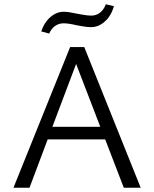

<svg xmlns="http://www.w3.org/2000/svg" viewBox="-20 -878 721 898"><path d="M210 -721 173 -731Q186 -772 215 -797.5Q244 -823 278 -823Q300 -823 340 -814Q346 -813 368 -809Q390 -805 407 -805Q430 -805 447.5 -818.5Q465 -832 475 -858L513 -849Q500 -804 470.5 -777.5Q441 -751 406 -751Q388 -751 366 -755Q344 -759 338 -760Q300 -769 278 -769Q255 -769 237.5 -756.5Q220 -744 210 -721ZM472 -226H203L118 0H43L308 -658H374L638 0H559ZM449 -285 336 -579 225 -285Z"/></svg>

Font: Ysabeau Infant
Style: Regular
Weight: 400
Designer: Christian Thalmann (Catharsis Fonts)
Version: Version 0.003